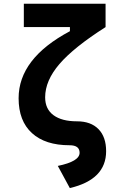

<svg xmlns="http://www.w3.org/2000/svg" viewBox="-20 -752 626 1007"><path d="M346.2 234.4 283.2 118.2Q397.5 94.7 397.5 49.3Q397.5 9.8 345.2 9.8Q217.3 9.8 147.5 -54Q77.6 -117.7 77.6 -236.8Q77.6 -445.3 346.7 -588.4V-609.9H105V-732.4H533.7V-609.9Q367.2 -503.9 292 -416.5Q216.8 -329.1 216.8 -241.7Q216.8 -180.2 260.5 -147.9Q304.2 -115.7 383.8 -115.7Q456.5 -115.7 496.6 -74.7Q536.6 -33.7 536.6 41Q536.6 189.9 346.2 234.4Z"/></svg>

Font: Caskaydia Cove
Style: Bold
Weight: 700
Monospace: yes
Designer: Aaron Bell
Foundry: Saja Typeworks
Version: Version 4.300; ttfautohint (v1.8.3)